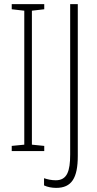

<svg xmlns="http://www.w3.org/2000/svg" viewBox="-20 -734 473 933"><path d="M195 0V-25L135 -31V-682L195 -689V-714H37V-689L98 -682V-31L37 -25V0ZM253 179C328 179 358 131 358 24V-714H321V17C321 98 306 142 251 142C231 142 212 138 194 132V167C211 175 232 179 253 179Z"/></svg>

Font: Noto Sans Devanagari UI ExtraCondensed ExtraLight
Style: Regular
Weight: 200
Width: 2
Designer: Jelle Bosma - Monotype Design Team
Foundry: Monotype Imaging Inc.
Version: Version 2.004